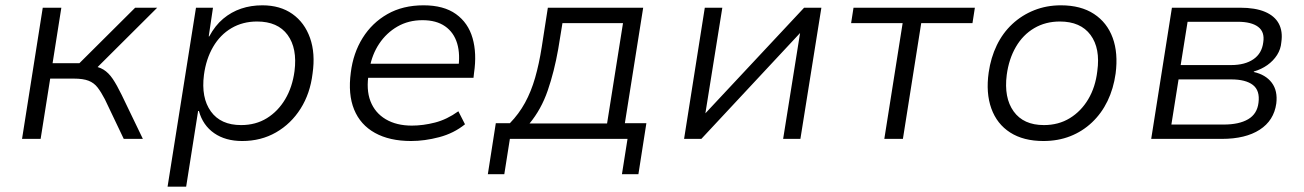

<svg xmlns="http://www.w3.org/2000/svg" viewBox="-20 -523 4910 723"><path d="M63 0 141 -494H211L178 -285H279L489 -494H572L334 -257L318 -276Q350 -273 369.5 -261Q389 -249 404.5 -226Q420 -203 438 -166L518 0H446L375 -149Q361 -176 347.5 -193.5Q334 -211 313.5 -219Q293 -227 258 -227H169L133 0Z M611 180 718 -494H782L766 -386H768Q790 -427 820.5 -452.5Q851 -478 888 -490.5Q925 -503 968 -503Q1035 -503 1081 -470.5Q1127 -438 1147.5 -380Q1168 -322 1157 -246Q1148 -171 1112 -114Q1076 -57 1019.5 -24.5Q963 8 892 8Q829 8 786.5 -21.5Q744 -51 729 -105H726L681 180ZM888 -52Q943 -52 985 -78Q1027 -104 1054 -149.5Q1081 -195 1089 -255Q1100 -341 1063 -391.5Q1026 -442 948 -442Q894 -442 851.5 -417Q809 -392 782.5 -346.5Q756 -301 748 -241Q737 -155 774 -103.5Q811 -52 888 -52Z M1528 8Q1447 8 1392 -22.5Q1337 -53 1313.5 -110.5Q1290 -168 1301 -250Q1310 -323 1345.5 -380Q1381 -437 1439 -470Q1497 -503 1575 -503Q1651 -503 1697 -470Q1743 -437 1759.5 -379.5Q1776 -322 1765 -248L1763 -230H1347L1356 -283H1730L1705 -261Q1714 -318 1701.5 -359.5Q1689 -401 1656 -424Q1623 -447 1571 -447Q1518 -447 1476.5 -423Q1435 -399 1408 -358.5Q1381 -318 1372 -267L1369 -249Q1358 -186 1375 -142Q1392 -98 1432.5 -74Q1473 -50 1531 -50Q1573 -50 1618 -61.5Q1663 -73 1706 -104L1731 -55Q1689 -21 1634 -6.5Q1579 8 1528 8Z M1817 133 1847 -59H1900Q1934 -94 1957 -136Q1980 -178 1995 -230Q2010 -282 2020 -346L2043 -494H2402L2333 -59H2414L2384 133H2322L2343 0H1900L1879 133ZM1974 -58H2266L2326 -436H2098L2082 -338Q2067 -253 2042.5 -182Q2018 -111 1974 -58Z M2556 0 2634 -494H2700L2636 -95H2635L3008 -494H3073L2994 0H2929L2993 -400H2994L2621 0Z M3310 0 3379 -436H3185L3194 -494H3651L3642 -436H3449L3380 0Z M3909 8Q3834 8 3784 -24Q3734 -56 3713 -114.5Q3692 -173 3703 -250Q3711 -306 3733.5 -352.5Q3756 -399 3792 -432.5Q3828 -466 3874.5 -484.5Q3921 -503 3975 -503Q4050 -503 4099.5 -470.5Q4149 -438 4170 -380.5Q4191 -323 4181 -246Q4173 -189 4150.5 -142.5Q4128 -96 4092 -62Q4056 -28 4010 -10Q3964 8 3909 8ZM3911 -52Q3966 -52 4008.5 -78Q4051 -104 4078 -149.5Q4105 -195 4112 -255Q4124 -341 4086.5 -391.5Q4049 -442 3971 -442Q3917 -442 3874.5 -417Q3832 -392 3805.5 -346.5Q3779 -301 3771 -241Q3760 -155 3797 -103.5Q3834 -52 3911 -52Z M4315 0 4393 -494H4649Q4707 -494 4743.5 -478.5Q4780 -463 4795.5 -434Q4811 -405 4805 -364Q4803 -338 4789 -316Q4775 -294 4752.5 -278Q4730 -262 4702 -254L4701 -252Q4746 -242 4769 -211.5Q4792 -181 4786 -133Q4777 -69 4723.5 -34.5Q4670 0 4581 0ZM4391 -54H4588Q4646 -54 4680 -74Q4714 -94 4719 -136Q4725 -182 4698 -203Q4671 -224 4616 -224H4418ZM4426 -278H4616Q4668 -278 4700 -300Q4732 -322 4737 -364Q4743 -403 4717.5 -422Q4692 -441 4641 -441H4452Z"/></svg>

Font: Nunito Sans 7pt Light
Style: Italic
Weight: 300
Italic angle: -9°
Designer: Vernon Adams
Foundry: Vernon Adams
Version: Version 3.101;gftools[0.9.27]